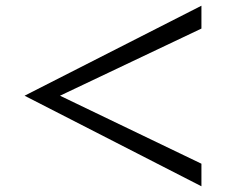

<svg xmlns="http://www.w3.org/2000/svg" viewBox="-20 -694 820 672"><path d="M685 -42 66 -359 685 -674V-594L190 -359L685 -121Z"/></svg>

Font: Kaisei Opti
Style: Bold
Weight: 700
Designer: Font-Kai, 金井和夫
Foundry: KAZUO KANAI
Version: Version 5.003